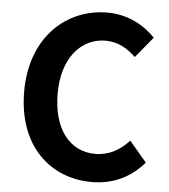

<svg xmlns="http://www.w3.org/2000/svg" viewBox="-54 -803 764 866"><g transform="rotate(5 328.0 -370.0)"><path d="M392.4 13.8C488.8 13.8 567.6 -23.7 628.8 -94.7L550.4 -187.3C511 -144.3 461.8 -114 398.3 -114C280.8 -114 205.5 -210.8 205.5 -372C205.5 -530.9 289.4 -626.8 400.8 -626.8C457.1 -626.8 499.6 -601.2 537.8 -564.8L615.4 -659.2C567.5 -709.5 492.6 -753.8 398.4 -753.8C210.5 -753.8 54.2 -611.2 54.2 -367.3C54.2 -120.4 205.6 13.8 392.4 13.8Z"/></g></svg>

Font: Source Han Sans JP VF
Style: Regular
Weight: 250
Designer: Ryoko NISHIZUKA 西塚涼子 (kana, bopomofo & ideographs); Paul D. Hunt (Latin, Greek & Cyrillic); Sandoll Communications 산돌커뮤니
Foundry: Adobe
Version: Version 2.004;hotconv 1.0.118;makeotfexe 2.5.65603